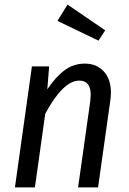

<svg xmlns="http://www.w3.org/2000/svg" viewBox="-20 -816 562 836"><path d="M463 -412Q463 -394 460 -376L407 0H320L373 -375Q375 -395 375 -403Q375 -465 325 -465Q255 -465 177 -321L132 0H45L119 -527H194L186 -427Q222 -481 261 -510Q300 -539 349 -539Q401 -539 432 -505Q463 -471 463 -412ZM438 -684 409 -639 230 -725 274 -796Z"/></svg>

Font: Fira Sans Condensed
Style: Italic
Weight: 400
Width: 3
Italic angle: -8°
Designer: bBox Type GmbH & Carrois Corporate GbR & Edenspiekermann AG
Foundry: bBox Type GmbH & Carrois Corporate GbR & Edenspiekermann AG
Version: Version 4.301